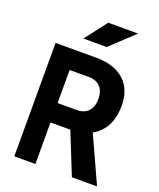

<svg xmlns="http://www.w3.org/2000/svg" viewBox="-163 -1005 912 1103"><g transform="rotate(20 293.0 -453.0)"><path d="M182.1 -253.9V-372.6H306.6Q351.6 -372.6 376.5 -399.2Q401.4 -425.8 401.4 -473.6Q401.4 -522 376.5 -548.3Q351.6 -574.7 306.6 -574.7H184.1L172.4 -693.4H306.6Q418.5 -693.4 479.5 -638.7Q540.5 -584 540.5 -483.4Q540.5 -374.5 479.5 -314.2Q418.5 -253.9 306.6 -253.9ZM60.1 0V-693.4H189V0ZM412.1 0 281.2 -326.2H417L565.9 0ZM201.2 -771.5 304.7 -905.8H487.3L343.8 -771.5Z"/></g></svg>

Font: Cascadia Mono PL
Style: Regular
Weight: 400
Monospace: yes
Designer: Aaron Bell
Foundry: Saja Typeworks
Version: Version 2102.003